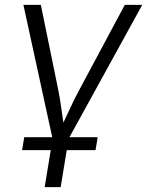

<svg xmlns="http://www.w3.org/2000/svg" viewBox="-20 -561 602 785"><path d="M195.8 10.3 75.7 -541H147L216.3 -202.6Q225.6 -158.2 231.4 -113.5Q237.3 -68.8 244.6 -26.4H222.7Q244.1 -68.8 264.4 -113.5Q284.7 -158.2 309.1 -202.6L490.2 -541H561.5L258.3 10.3ZM162.6 204.1 196.8 -3.9H262.2L228 204.1ZM70.3 52.7 79.1 0H379.4L370.6 52.7Z"/></svg>

Font: Inter 17pt Light
Style: Italic
Weight: 300
Italic angle: -9.3988°
Version: Version 4.001;git-66647c0bb